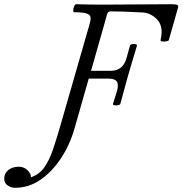

<svg xmlns="http://www.w3.org/2000/svg" viewBox="-199 -686 866 911"><path d="M-128 205Q-146 205 -162.5 194Q-179 183 -179 162Q-179 136 -159 120.5Q-139 105 -110 105Q-86 105 -69 121Q-52 137 -52 155Q-13 142 11 108.5Q35 75 53.5 20Q72 -35 93 -109L227 -575Q232 -592 230.5 -604Q229 -616 212 -622Q195 -628 152 -628Q148 -628 148.5 -637.5Q149 -647 153 -656.5Q157 -666 162 -666Q193 -665 224 -664.5Q255 -664 286 -664Q369 -664 451.5 -665Q534 -666 616 -666Q637 -666 643 -662Q649 -658 645 -647L602 -496Q601 -492 591 -490Q581 -488 571.5 -489.5Q562 -491 563 -496Q566 -510 567 -519Q568 -528 568 -534Q568 -576 539 -601Q510 -626 475 -627Q423 -630 386.5 -631Q350 -632 327 -632Q313 -632 310 -621L233 -350H326Q386 -350 402 -413L418 -470Q420 -475 428 -476.5Q436 -478 443.5 -476.5Q451 -475 451 -470Q441 -436 430.5 -401.5Q420 -367 410 -332Q400 -295 390.5 -261.5Q381 -228 372 -193Q371 -189 361.5 -187Q352 -185 344 -186.5Q336 -188 337 -193L355 -250Q365 -283 356 -298Q347 -313 316 -313H222L155 -78Q133 0 91 64Q49 128 -6.5 166.5Q-62 205 -128 205Z"/></svg>

Font: Junicode
Style: Italic
Weight: 400
Italic angle: -11°
Designer: Peter S. Baker
Version: Version 2.100; ttfautohint (v1.8.4)